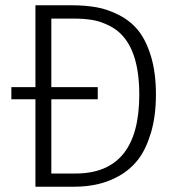

<svg xmlns="http://www.w3.org/2000/svg" viewBox="-20 -705 675 725"><path d="M173.8 -49.8H265.1Q506.3 -49.8 505.9 -348.1Q505.9 -548.8 396.5 -606Q361.8 -624 329.8 -629.4Q297.9 -634.8 257.8 -634.8H173.8V-376H349.1V-330.1H173.8ZM113.8 -685.1H250Q301.8 -685.1 344.5 -677.5Q387.2 -669.9 430.7 -647.5Q474.1 -625 503.2 -588.4Q532.2 -551.8 550.5 -491Q568.8 -430.2 568.8 -348.1Q568.8 -266.1 549.8 -203.1Q530.8 -140.1 501.5 -102.5Q472.2 -64.9 430.2 -41Q358.4 0 261.2 0H113.8V-330.1H22.9V-376H113.8Z"/></svg>

Font: FiraSans-Light
Style: Regular
Weight: 300
Designer: Carrois Corporate & Edenspiekermann AG
Foundry: Carrois Corporate GbR & Edenspiekermann AG
Version: Version 3.106;PS 003.106;hotconv 1.0.70;makeotf.lib2.5.58329